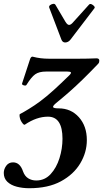

<svg xmlns="http://www.w3.org/2000/svg" viewBox="-76 -725 546 1017"><path d="M79 272Q44 272 13 264Q-18 256 -37 238Q-56 220 -56 191Q-56 171 -43 153Q-30 135 -7 135Q30 135 46 183Q55 208 73.5 219.5Q92 231 116 231Q161 231 192 197.5Q223 164 239 113Q255 62 255 10Q255 -107 178 -107Q118 -107 56 -65Q52 -62 45 -70Q38 -78 33 -89Q30 -95 28 -107Q26 -119 30 -121Q46 -129 77 -148Q108 -167 135 -187Q170 -213 207.5 -247Q245 -281 291 -326Q302 -337 299.5 -341.5Q297 -346 280 -346H168Q131 -346 110.5 -331.5Q90 -317 64 -275Q61 -270 50 -273Q39 -276 41 -283L82 -408Q87 -425 96 -425Q119 -419 140 -416.5Q161 -414 183 -414H341Q364 -414 388 -414.5Q412 -415 435 -416Q450 -416 450 -404Q450 -400 449 -395.5Q448 -391 443 -386Q397 -338 361 -303Q325 -268 292 -239Q259 -210 221 -179Q202 -163 205.5 -157Q209 -151 235 -151Q300 -151 342 -104Q384 -57 384 17Q384 82 349 140.5Q314 199 246.5 235.5Q179 272 79 272ZM269 -500Q255 -500 249 -516L185 -684Q182 -692 189 -697.5Q196 -703 205 -704.5Q214 -706 218 -699L271 -609Q281 -593 290 -593Q300 -593 313 -609L396 -701Q401 -706 409 -702.5Q417 -699 422.5 -692.5Q428 -686 424 -681L298 -516Q286 -500 269 -500Z"/></svg>

Font: Junicode
Style: Bold Italic
Weight: 700
Italic angle: -11°
Designer: Peter S. Baker
Version: Version 2.100; ttfautohint (v1.8.4)